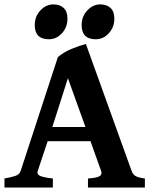

<svg xmlns="http://www.w3.org/2000/svg" viewBox="-20 -840 679 860"><path d="M193.4 -207.5 148.9 -73.7Q144 -58.6 160.4 -51.8Q176.8 -44.9 216.8 -40.5V0H0V-40.5Q33.2 -46.4 50.3 -52.7Q67.4 -59.1 72.3 -73.7L239.3 -584.5Q266.1 -606.9 300.8 -621.1Q335.4 -635.3 364.7 -643.1L569.8 -73.7Q574.7 -60.1 586.2 -52.2Q597.7 -44.4 628.9 -40.5V0H374V-40.5Q411.6 -43 425 -50.3Q438.5 -57.6 433.1 -73.7L385.3 -207.5ZM362.8 -271 284.2 -489.7 214.4 -271ZM282.2 -756.8Q282.2 -718.3 257.6 -691.2Q232.9 -664.1 199.2 -664.1Q135.7 -664.1 135.7 -727.5Q135.7 -766.6 161.1 -793.5Q186.5 -820.3 218.8 -820.3Q248 -820.3 265.1 -804.4Q282.2 -788.6 282.2 -756.8ZM492.2 -756.8Q492.2 -718.3 467.5 -691.2Q442.9 -664.1 409.2 -664.1Q345.7 -664.1 345.7 -727.5Q345.7 -766.6 371.1 -793.5Q396.5 -820.3 428.7 -820.3Q458 -820.3 475.1 -804.4Q492.2 -788.6 492.2 -756.8Z"/></svg>

Font: Gentium Book Plus
Style: Bold
Weight: 700
Designer: Victor Gaultney, Annie Olsen, Iska Routamaa, Becca Hirsbrunner
Foundry: SIL International
Version: Version 6.101